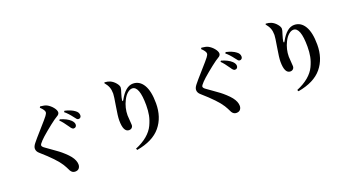

<svg xmlns="http://www.w3.org/2000/svg" viewBox="-54 -1489 4108 2238"><g transform="rotate(-20 2000.0 -370.5)"><path d="M749 -422.9Q729.5 -422.9 706.1 -460.9Q657.2 -533.2 621.1 -567.4L630.9 -579.1Q712.9 -555.7 756.8 -514.6Q785.2 -486.3 785.2 -460Q785.2 -443.4 775.9 -433.1Q766.6 -422.9 749 -422.9ZM839.8 -506.8Q828.1 -506.8 818.8 -515.6Q809.6 -524.4 793.9 -546.9Q750 -605.5 707 -640.6L716.8 -654.3Q796.9 -635.7 838.9 -602.5Q873 -578.1 873 -542Q873 -526.4 863.8 -516.6Q854.5 -506.8 839.8 -506.8ZM506.8 -713.9Q506.8 -740.2 459 -785.2L467.8 -798.8Q521.5 -793.9 546.9 -781.2Q585.9 -760.7 614.3 -725.6Q642.6 -690.4 642.6 -664.1Q642.6 -653.3 636.7 -644Q630.9 -634.8 624 -629.9Q617.2 -625 600.6 -614.7Q584 -604.5 574.2 -597.7Q521.5 -559.6 453.6 -503.4Q385.7 -447.3 357.4 -417Q323.2 -381.8 323.2 -367.2Q323.2 -349.6 357.4 -327.1Q376 -313.5 423.8 -279.8Q471.7 -246.1 497.1 -227.1Q522.5 -208 556.6 -176.8Q590.8 -145.5 613.3 -117.2Q657.2 -60.5 657.2 -9.8Q657.2 17.6 641.6 36.6Q626 55.7 592.8 55.7Q558.6 55.7 538.1 22.5Q513.7 -29.3 492.2 -63.5Q438.5 -149.4 274.4 -293Q241.2 -320.3 241.2 -355.5Q241.2 -382.8 267.6 -416Q292 -448.2 380.9 -547.9Q469.7 -647.5 487.3 -671.9Q506.8 -697.3 506.8 -713.9Z M1349.6 -183.6Q1278.3 -183.6 1278.3 -330.1Q1278.3 -379.9 1298.8 -499.5Q1319.3 -619.1 1319.3 -647.5Q1319.3 -694.3 1306.6 -727.5Q1293.9 -760.7 1263.7 -796.9L1268.6 -805.7Q1307.6 -803.7 1336.9 -791Q1372.1 -774.4 1398.9 -742.2Q1425.8 -710 1425.8 -685.5Q1425.8 -668 1409.2 -620.1Q1392.6 -566.4 1389.6 -541Q1389.6 -532.2 1391.6 -528.8Q1393.6 -525.4 1397 -527.8Q1400.4 -530.3 1404.3 -538.1Q1481.4 -678.7 1573.2 -678.7Q1655.3 -678.7 1702.6 -600.6Q1750 -522.5 1750 -371.1Q1750 -198.2 1655.3 -84Q1560.5 30.3 1358.4 65.4L1349.6 46.9Q1437.5 10.7 1497.1 -39.6Q1556.6 -89.8 1585 -149.9Q1613.3 -210 1624 -265.1Q1634.8 -320.3 1634.8 -387.7Q1634.8 -628.9 1545.9 -628.9Q1517.6 -628.9 1486.8 -603Q1456.1 -577.1 1432.6 -529.3Q1389.6 -443.4 1389.6 -351.6Q1389.6 -329.1 1393.6 -291Q1397.5 -252.9 1397.5 -231.4Q1397.5 -210 1383.8 -196.8Q1370.1 -183.6 1349.6 -183.6Z M2749 -422.9Q2729.5 -422.9 2706.1 -460.9Q2657.2 -533.2 2621.1 -567.4L2630.9 -579.1Q2712.9 -555.7 2756.8 -514.6Q2785.2 -486.3 2785.2 -460Q2785.2 -443.4 2775.9 -433.1Q2766.6 -422.9 2749 -422.9ZM2839.8 -506.8Q2828.1 -506.8 2818.8 -515.6Q2809.6 -524.4 2793.9 -546.9Q2750 -605.5 2707 -640.6L2716.8 -654.3Q2796.9 -635.7 2838.9 -602.5Q2873 -578.1 2873 -542Q2873 -526.4 2863.8 -516.6Q2854.5 -506.8 2839.8 -506.8ZM2506.8 -713.9Q2506.8 -740.2 2459 -785.2L2467.8 -798.8Q2521.5 -793.9 2546.9 -781.2Q2585.9 -760.7 2614.3 -725.6Q2642.6 -690.4 2642.6 -664.1Q2642.6 -653.3 2636.7 -644Q2630.9 -634.8 2624 -629.9Q2617.2 -625 2600.6 -614.7Q2584 -604.5 2574.2 -597.7Q2521.5 -559.6 2453.6 -503.4Q2385.7 -447.3 2357.4 -417Q2323.2 -381.8 2323.2 -367.2Q2323.2 -349.6 2357.4 -327.1Q2376 -313.5 2423.8 -279.8Q2471.7 -246.1 2497.1 -227.1Q2522.5 -208 2556.6 -176.8Q2590.8 -145.5 2613.3 -117.2Q2657.2 -60.5 2657.2 -9.8Q2657.2 17.6 2641.6 36.6Q2626 55.7 2592.8 55.7Q2558.6 55.7 2538.1 22.5Q2513.7 -29.3 2492.2 -63.5Q2438.5 -149.4 2274.4 -293Q2241.2 -320.3 2241.2 -355.5Q2241.2 -382.8 2267.6 -416Q2292 -448.2 2380.9 -547.9Q2469.7 -647.5 2487.3 -671.9Q2506.8 -697.3 2506.8 -713.9Z M3349.6 -183.6Q3278.3 -183.6 3278.3 -330.1Q3278.3 -379.9 3298.8 -499.5Q3319.3 -619.1 3319.3 -647.5Q3319.3 -694.3 3306.6 -727.5Q3293.9 -760.7 3263.7 -796.9L3268.6 -805.7Q3307.6 -803.7 3336.9 -791Q3372.1 -774.4 3398.9 -742.2Q3425.8 -710 3425.8 -685.5Q3425.8 -668 3409.2 -620.1Q3392.6 -566.4 3389.6 -541Q3389.6 -532.2 3391.6 -528.8Q3393.6 -525.4 3397 -527.8Q3400.4 -530.3 3404.3 -538.1Q3481.4 -678.7 3573.2 -678.7Q3655.3 -678.7 3702.6 -600.6Q3750 -522.5 3750 -371.1Q3750 -198.2 3655.3 -84Q3560.5 30.3 3358.4 65.4L3349.6 46.9Q3437.5 10.7 3497.1 -39.6Q3556.6 -89.8 3585 -149.9Q3613.3 -210 3624 -265.1Q3634.8 -320.3 3634.8 -387.7Q3634.8 -628.9 3545.9 -628.9Q3517.6 -628.9 3486.8 -603Q3456.1 -577.1 3432.6 -529.3Q3389.6 -443.4 3389.6 -351.6Q3389.6 -329.1 3393.6 -291Q3397.5 -252.9 3397.5 -231.4Q3397.5 -210 3383.8 -196.8Q3370.1 -183.6 3349.6 -183.6Z"/></g></svg>

Font: GenRyuMin TW TTF Bold
Style: Regular
Weight: 700
Version: Version 1.300